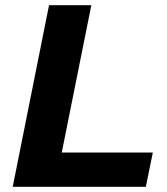

<svg xmlns="http://www.w3.org/2000/svg" viewBox="-20 -720 644 740"><path d="M29 0 169 -700H332L218 -132H569L542 0Z"/></svg>

Font: MOST Montserrat
Style: Bold Italic
Weight: 700
Italic angle: -11.3°
Designer: Julieta Ulanovsky
Foundry: Julieta Ulanovsky
Version: Version 8.000;March 11, 2024;FontCreator 15.0.0.2926 64-bit